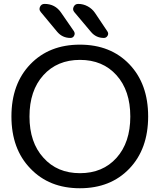

<svg xmlns="http://www.w3.org/2000/svg" viewBox="-20 -999 835 1008"><path d="M208 -170.9Q280.3 -89.8 399.9 -89.8Q519.5 -89.8 591.8 -170.4Q664.1 -251 664.1 -387.2Q664.1 -523.4 591.8 -604Q519.5 -684.6 399.9 -684.6Q280.3 -684.6 207.5 -604Q134.8 -523.4 134.8 -387.2Q134.8 -251 208 -170.9ZM139.6 -114.3Q40 -216.8 40 -387.7Q40 -558.6 139.2 -661.6Q238.3 -764.6 399.4 -764.6Q560.5 -764.6 659.2 -661.6Q757.8 -558.6 757.8 -387.7Q757.8 -216.8 659.2 -113.8Q560.5 -10.7 399.4 -10.7Q238.3 -10.7 139.6 -114.3ZM525.4 -799.8Q484.4 -799.8 458 -831.1L370.1 -935.5Q359.4 -948.2 366.7 -963.4Q374 -978.5 390.6 -978.5Q417 -978.5 440.4 -965.8Q463.9 -953.1 478.5 -931.6L543.9 -834Q547.9 -828.1 547.9 -822.3Q547.9 -816.4 544.9 -811.5Q538.1 -799.8 525.4 -799.8ZM349.6 -799.8Q307.6 -799.8 280.3 -832L194.3 -935.5Q187.5 -943.4 187.5 -952.1Q187.5 -958 190.4 -963.9Q197.3 -978.5 213.9 -978.5Q269.5 -978.5 300.8 -932.6L368.2 -835Q372.1 -828.1 372.1 -822.3Q372.1 -817.4 369.1 -811.5Q363.3 -799.8 349.6 -799.8Z"/></svg>

Font: Gen Jyuu Gothic P Regular
Style: Regular
Weight: 400
Designer: [Source Han Sans]
Ryoko NISHIZUKA  (kana & ideographs); Paul D. Hunt (Latin, Greek & Cyrillic); Wenlong ZHANG  (bopomofo
Version: Version 1.002.20150607